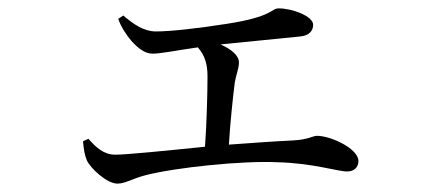

<svg xmlns="http://www.w3.org/2000/svg" viewBox="-20 -478 1040 458"><path d="M178 -141C180 -120 182 -108 187 -96C195 -77 235 -40 260 -40C279 -40 296 -52 327 -60C401 -79 560 -95 641 -91C726 -89 785 -69 808 -69C825 -69 835 -79 835 -94C835 -123 770 -154 736 -154C726 -154 716 -145 679 -143C635 -141 581 -137 526 -133C529 -185 536 -249 540 -281C543 -299 550 -315 550 -329C550 -346 531 -361 506 -372L696 -391C718 -393 727 -405 727 -419C727 -439 678 -458 645 -458C626 -458 632 -438 520 -421C450 -410 386 -403 352 -403C323 -403 299 -420 274 -441L262 -433C269 -413 282 -394 293 -381C308 -364 325 -350 344 -350C364 -350 402 -358 452 -365C468 -346 475 -327 475 -295C475 -259 473 -181 469 -128C371 -118 281 -109 255 -109C228 -109 209 -126 191 -147Z"/></svg>

Font: Noto Serif CJK KR
Style: Regular
Weight: 400
Designer: Ryoko NISHIZUKA 西塚涼子 (kana & ideographs); Frank Grießhammer (Latin, Greek & Cyrillic); Wenlong ZHANG 张文龙 (bopomofo); San
Foundry: Adobe
Version: Version 2.001;hotconv 1.1.0;makeotfexe 2.6.0